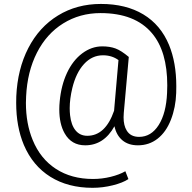

<svg xmlns="http://www.w3.org/2000/svg" viewBox="-20 -713 953 955"><path d="M856.4 -250.5Q854 -178.7 830.1 -117.4Q806.2 -56.2 763.9 -23.2Q721.7 9.8 666 9.8Q618.7 9.8 588.9 -15.1Q559.1 -40 549.3 -85Q496.6 9.8 403.8 9.8Q335.4 9.8 301.8 -49.3Q274.9 -96.2 274.9 -168.9Q274.9 -188 276.9 -208.5Q284.2 -288.1 313.2 -350.3Q342.3 -412.6 388.9 -447.5Q435.5 -482.4 488.8 -482.4Q526.4 -482.4 554.7 -471.9Q583 -461.4 620.6 -429.7L595.7 -151.4Q594.7 -140.1 594.7 -129.4Q594.7 -88.4 610.4 -63.5Q629.4 -32.2 671.9 -32.2Q731.9 -32.2 769.3 -91.1Q806.6 -149.9 811 -250.5Q812 -270 812 -288.6Q812 -458 735.8 -547.9Q651.4 -647.9 480 -647.9Q377 -647.9 294.2 -596.4Q211.4 -544.9 163.6 -450.7Q115.7 -356.4 109.9 -233.4Q108.9 -217.3 108.9 -201.2Q108.9 -98.1 142.6 -16.6Q180.7 76.7 258.1 127Q335.4 177.2 442.4 177.2Q487.3 177.2 530.8 166.5Q574.2 155.8 603.5 138.7L618.7 177.7Q590.8 196.3 541 208.7Q491.2 221.2 440.4 221.2Q318.4 221.2 230.5 166.3Q142.6 111.3 98.6 7.8Q60.5 -83 60.5 -201.2Q60.5 -217.3 61 -233.4Q66.9 -369.1 120.8 -473.9Q174.8 -578.6 268.6 -636Q362.3 -693.4 481.9 -693.4Q606.4 -693.4 692.9 -641.4Q779.3 -589.4 820.8 -489.3Q856.9 -401.4 856.9 -284.2Q856.9 -267.6 856.4 -250.5ZM328.6 -139.6Q334 -90.8 356 -64.2Q377.9 -37.6 414.1 -37.6Q504.4 -37.6 547.4 -162.1L569.3 -414.1Q536.6 -438 492.2 -438Q438 -438 398.2 -394.8Q358.4 -351.6 339.8 -275.4Q326.7 -221.2 326.7 -174.8Q326.7 -156.7 328.6 -139.6Z"/></svg>

Font: SteelSelectRoboto
Style: Regular
Weight: 300
Designer: Google
Version: Version 2.137; 2017